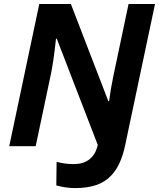

<svg xmlns="http://www.w3.org/2000/svg" viewBox="-20 -734 798 964"><path d="M262.7 196.8 264.2 78.6Q306.2 89.8 349.6 89.8Q399.9 89.8 430.4 64.9Q460.9 40 470.7 -6.8L265.1 -539.6H261.2Q248 -417.5 234.4 -356.4L159.2 0H26.4L177.2 -713.9H335.9L523.9 -226.1H527.8Q534.7 -281.7 548.8 -350.6L625.5 -713.9H758.3L607.9 -2.4Q586.4 97.7 538.1 147.5Q507.3 180.2 462.6 195.3Q418 210.4 356.4 210.4Q334 210.4 309.1 206.8Q284.2 203.1 262.7 196.8Z"/></svg>

Font: Viking Open Sans
Style: Bold Italic
Weight: 700
Italic angle: -12°
Foundry: Ascender Corporation
Version: Version 2.000